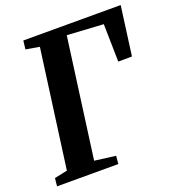

<svg xmlns="http://www.w3.org/2000/svg" viewBox="-134 -851 883 960"><g transform="rotate(-20 307.5 -371.5)"><path d="M6 0 10.5 -42.5 79 -57 164 -685 91.5 -697.5 97 -743H615L580 -482L507 -481.5L503 -682L310 -693.5L224 -57L336 -42.5L332 0Z"/></g></svg>

Font: Merriweather 36pt
Style: Bold Italic
Weight: 700
Italic angle: -7.8°
Version: Version 2.101